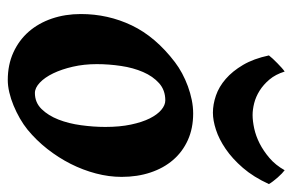

<svg xmlns="http://www.w3.org/2000/svg" viewBox="-149 -583 752 494"><g transform="rotate(90 227.0 -336.0)"><path d="M306.6 -231Q306.6 -268.1 300.5 -296.9Q294.4 -325.7 284.7 -345.2Q274.9 -364.7 262.7 -375Q250.5 -385.3 238.3 -385.3Q211.9 -385.3 194.1 -369.4Q176.3 -353.5 165.3 -328.1Q154.3 -302.7 149.7 -271.5Q145 -240.2 145 -209Q145 -176.3 151.6 -147.5Q158.2 -118.7 168.7 -96.9Q179.2 -75.2 192.6 -62.5Q206.1 -49.8 219.2 -49.8Q243.7 -49.8 260.5 -66.9Q277.3 -84 287.6 -110.4Q297.9 -136.7 302.2 -168.7Q306.6 -200.7 306.6 -231ZM435.1 -272.9Q435.1 -240.2 426.3 -206.8Q417.5 -173.3 401.6 -141.8Q385.7 -110.4 363.3 -81.8Q340.8 -53.2 313.5 -30.8Q300.8 -20.5 284.7 -11.2Q268.6 -2 251.5 5.1Q234.4 12.2 217.5 16.1Q200.7 20 186 20Q146.5 20 115 5.6Q83.5 -8.8 61.5 -33.9Q39.6 -59.1 27.8 -93.5Q16.1 -127.9 16.1 -168Q16.1 -237.8 45.4 -299.1Q74.7 -360.4 140.1 -410.2Q152.8 -419.9 168.7 -428.5Q184.6 -437 201.9 -443.4Q219.2 -449.7 237.1 -453.4Q254.9 -457 272 -457Q310.1 -457 340.3 -443.4Q370.6 -429.7 391.6 -405.3Q412.6 -380.9 423.8 -347.2Q435.1 -313.5 435.1 -272.9ZM453.6 -651.9Q435.5 -612.3 411.9 -585Q388.2 -557.6 363 -540.5Q337.9 -523.4 313.7 -515.6Q289.6 -507.8 270 -507.8Q248.5 -507.8 225.8 -515.6Q203.1 -523.4 183.1 -540.8Q163.1 -558.1 147 -585.4Q130.9 -612.8 122.6 -651.9Q126 -656.2 131.3 -662.1Q136.7 -668 142.8 -673.8Q148.9 -679.7 154.5 -684.8Q160.2 -689.9 164.1 -692.4Q171.4 -668.9 184.6 -653.3Q197.8 -637.7 213.4 -627.9Q229 -618.2 245.4 -614Q261.7 -609.9 275.9 -609.9Q291 -609.9 310.3 -614Q329.6 -618.2 348.9 -627.9Q368.2 -637.7 386.5 -653.3Q404.8 -668.9 418 -692.4Q421.4 -689.9 426.5 -685.1Q431.6 -680.2 436.8 -674.3Q441.9 -668.5 446.5 -662.4Q451.2 -656.2 453.6 -651.9Z"/></g></svg>

Font: Gentium Book Basic
Style: Bold Italic
Weight: 700
Italic angle: -8°
Designer: J. Victor Gaultney and Annie Olsen
Foundry: SIL International
Version: Version 1.102; 2013; Maintenance release